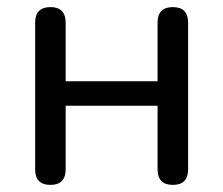

<svg xmlns="http://www.w3.org/2000/svg" viewBox="-20 -514 629 541"><path d="M122 7Q79 7 79 -37V-450Q79 -494 122 -494Q165 -494 165 -450V-285H424V-450Q424 -494 467 -494Q510 -494 510 -450V-37Q510 7 467 7Q424 7 424 -37V-216H165V-37Q165 7 122 7Z"/></svg>

Font: Chiron GoRound TC N
Style: Regular
Weight: 350
Designer: Ryoko NISHIZUKA 西塚涼子 (kana, bopomofo & ideographs); Paul D. Hunt (Latin, Greek & Cyrillic); Sandoll Communications 산돌커뮤니
Foundry: Adobe
Version: Version 1.000;hotconv 1.1.1;makeotfexe 2.6.0